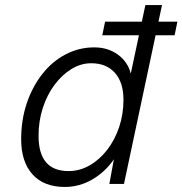

<svg xmlns="http://www.w3.org/2000/svg" viewBox="-20 -730 724 762"><path d="M237 12Q154 12 109 -38Q64 -88 64 -177Q64 -255 86.5 -321Q109 -387 148.5 -437Q188 -487 241 -514.5Q294 -542 354 -542Q408 -542 447.5 -513.5Q487 -485 499 -438L557 -710H623L472 0H414L432 -98Q399 -49 347.5 -18.5Q296 12 237 12ZM252 -51Q296 -51 335.5 -73.5Q375 -96 405.5 -135.5Q436 -175 453 -226Q470 -277 470 -334Q470 -403 436 -441Q402 -479 342 -479Q301 -479 263.5 -456Q226 -433 196.5 -393.5Q167 -354 150 -302Q133 -250 133 -191Q133 -51 252 -51ZM386 -590 397 -644H684L673 -590Z"/></svg>

Font: Geist Mono Light
Style: Italic
Weight: 300
Italic angle: -12°
Monospace: yes
Designer: Basement.studio, Andrés Briganti, Mateo Zaragoza
Foundry: Basement.studio, Vercel, Andrés Briganti, Guido Ferreyra, Mateo Zaragoza
Version: Version 1.500; ttfautohint (v1.8.4.7-5d5b)